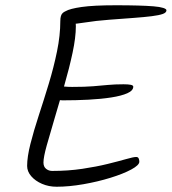

<svg xmlns="http://www.w3.org/2000/svg" viewBox="-20 -721 652 729"><path d="M195 -12Q165 -12 139.5 -23Q114 -34 98.5 -52Q83 -70 83 -91Q83 -125 95.5 -174.5Q108 -224 127 -282Q146 -340 165 -402.5Q184 -465 196.5 -526Q209 -587 209 -641Q209 -664 218.5 -672Q228 -680 238 -680Q244 -680 249 -677Q254 -674 258.5 -667.5Q263 -661 265.5 -649.5Q268 -638 268 -621Q268 -579 255.5 -520.5Q243 -462 224.5 -398Q206 -334 188 -274Q170 -214 157.5 -169Q145 -124 145 -104Q145 -88 155 -80Q165 -72 178 -72Q239 -72 292.5 -80Q346 -88 388.5 -98.5Q431 -109 459 -117Q487 -125 497 -125Q504 -125 506.5 -119.5Q509 -114 509 -107Q509 -94 478.5 -77.5Q448 -61 399.5 -46Q351 -31 296.5 -21.5Q242 -12 195 -12ZM218 -340Q204 -340 194 -343.5Q184 -347 178 -352.5Q172 -358 169 -364Q166 -370 166 -375Q166 -394 190 -394Q201 -394 210 -393.5Q219 -393 229 -392Q239 -391 254 -391Q303 -391 333.5 -393.5Q364 -396 390 -398.5Q416 -401 449 -401Q467 -401 476.5 -399Q486 -397 486 -392Q486 -377 463.5 -367Q441 -357 402.5 -351Q364 -345 316 -342.5Q268 -340 218 -340ZM213 -661Q213 -669 229 -678.5Q245 -688 290 -694.5Q335 -701 420 -701Q467 -701 503 -700Q539 -699 563 -697Q587 -695 599.5 -691Q612 -687 612 -682Q612 -673 598 -668Q584 -663 556 -659.5Q528 -656 487.5 -653Q447 -650 394 -646Q342 -642 305.5 -636Q269 -630 248 -630Q238 -630 230 -635Q222 -640 217.5 -647Q213 -654 213 -661Z"/></svg>

Font: Kalam Variable Light
Style: Regular
Weight: 300
Designer: Lipi Raval, Jonny Pinhorn
Foundry: Indian Type Foundry
Version: Version 3.000